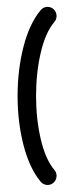

<svg xmlns="http://www.w3.org/2000/svg" viewBox="-20 -538 223 558"><path d="M144.4 -27Q144.4 -15.9 136.7 -8.1Q128.9 -0.4 118.1 -0.4Q112.2 -0.4 106.9 -3.1Q101.5 -5.9 97.8 -10.4Q65.6 -49.3 48.3 -116.3Q31.1 -183.3 31.1 -259.3Q31.1 -335.2 48.3 -402.2Q65.6 -469.3 97.8 -508.1Q101.5 -512.6 106.9 -515.4Q112.2 -518.1 118.1 -518.1Q128.9 -518.1 136.7 -510.4Q144.4 -502.6 144.4 -491.5Q144.4 -481.9 138.1 -474.4Q112.2 -443.7 98.5 -385.2Q84.8 -326.7 84.8 -259.3Q84.8 -191.9 98.5 -133.3Q112.2 -74.8 138.1 -44.1Q144.4 -36.7 144.4 -27Z"/></svg>

Font: 26F Galaxy Sans Medium
Style: Regular
Weight: 500
Designer: C₂₉H₂₅N₃O₅
Version: Version 1.100